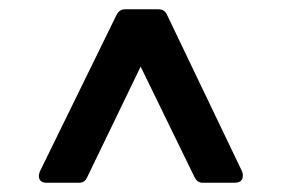

<svg xmlns="http://www.w3.org/2000/svg" viewBox="-20 -728 611 415"><path d="M81 -333Q64 -333 64 -348Q64 -351 66 -357L232 -696Q238 -708 251 -708H322Q336 -708 341 -696L503 -358Q504 -356 504.5 -353.5Q505 -351 505 -349Q505 -333 487 -333H418Q407 -333 401 -344L284 -584L168 -344Q163 -333 151 -333Z"/></svg>

Font: Miriam Libre SemiBold
Style: Regular
Weight: 600
Version: Version 2.000